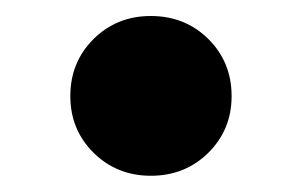

<svg xmlns="http://www.w3.org/2000/svg" viewBox="-20 -209 377 240"><path d="M168.5 10.7Q126 10.7 96.9 -18.1Q67.9 -46.9 67.9 -88.9Q67.9 -131.3 96.9 -160.2Q126 -189 168.5 -189Q211.4 -189 240.5 -160.2Q269.5 -131.3 269.5 -88.9Q269.5 -46.9 240.5 -18.1Q211.4 10.7 168.5 10.7Z"/></svg>

Font: Inter 20pt Black
Style: Regular
Weight: 900
Version: Version 4.001;git-66647c0bb